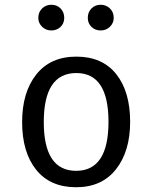

<svg xmlns="http://www.w3.org/2000/svg" viewBox="-20 -776 640 807"><path d="M141 -701Q141 -725 157 -740.5Q173 -756 196 -756Q219 -756 234.5 -740.5Q250 -725 250 -701Q250 -678 234.5 -663Q219 -648 196 -648Q173 -648 157 -663.5Q141 -679 141 -701ZM349 -701Q349 -725 364.5 -740.5Q380 -756 403 -756Q426 -756 442 -740.5Q458 -725 458 -701Q458 -679 442 -663.5Q426 -648 403 -648Q380 -648 364.5 -663Q349 -678 349 -701ZM527 -264Q527 -140 467.5 -64.5Q408 11 300 11Q191 11 132 -62.5Q73 -136 73 -263Q73 -388 132.5 -463Q192 -538 301 -538Q410 -538 468.5 -464.5Q527 -391 527 -264ZM301 -469Q164 -469 164 -263Q164 -58 300 -58Q436 -58 436 -264Q436 -469 301 -469Z"/></svg>

Font: Fira Mono
Style: Regular
Weight: 400
Designer: Carrois Corporate & Edenspiekermann AG
Foundry: Carrois Corporate GbR & Edenspiekermann AG
Version: Version 3.206;PS 003.206;hotconv 1.0.70;makeotf.lib2.5.58329